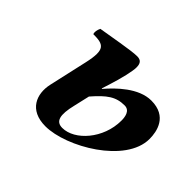

<svg xmlns="http://www.w3.org/2000/svg" viewBox="-108 -587 748 748"><g transform="rotate(45 266.0 -213.0)"><path d="M261 -250 270 -278C288 -334 299 -383 299 -403C299 -424 292 -436 270 -436C237 -436 139 -417 93 -410C87 -398 85 -385 88 -376C145 -376 165 -367 145 -278L109 -118C95 -55 120 10 210 10C325 10 532 -110 532 -242C532 -283 519 -353 431 -353C362 -353 298 -290 263 -249ZM248 -192C294 -245 323 -266 371 -266C401 -266 404 -233 404 -215C404 -116 329 -32 261 -32C225 -32 217 -61 233 -127Z"/></g></svg>

Font: Libertinus Serif
Style: Bold Italic
Weight: 700
Italic angle: -12°
Designer: Philipp H. Poll, Khaled Hosny
Foundry: Caleb Maclennan
Version: Version 7.050;RELEASE